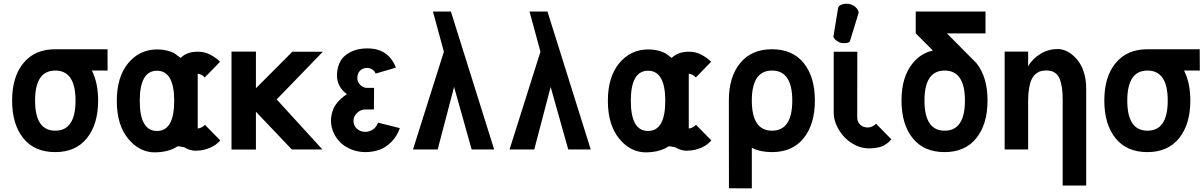

<svg xmlns="http://www.w3.org/2000/svg" viewBox="-20 -801 6455 1029"><path d="M44.9 -262.2C44.9 -176.3 65.4 -108.9 105.5 -59.6C145.5 -10.3 202.1 14.2 275.9 14.2C349.1 14.2 405.8 -10.7 445.8 -60.5C485.8 -110.4 505.9 -177.2 505.9 -262.2C505.9 -325.7 494.6 -379.4 472.2 -422.9H556.6L556.2 -537.1H275.9C202.6 -537.1 146 -512.2 105.5 -462.9C64.9 -413.6 44.9 -346.7 44.9 -262.2ZM168 -262.2C168 -369.1 204.1 -422.9 276.4 -422.9C348.6 -422.9 384.8 -369.1 384.8 -262.2C384.8 -154.3 348.6 -100.6 276.4 -100.6C204.1 -100.6 168 -154.3 168 -262.2Z M729 -260.7C729 -367.7 759.8 -421.9 821.3 -421.9C882.8 -421.9 913.6 -367.7 913.6 -260.7C913.6 -152.8 882.8 -99.1 821.3 -99.1C759.8 -99.1 729 -152.8 729 -260.7ZM1159.2 -469.7C1147.5 -482.9 1129.9 -495.6 1106.4 -508.3C1086.9 -518.6 1064.9 -523.9 1040.5 -523.9C1001 -523.9 970.2 -512.7 948.2 -490.7L913.6 -516.1C886.7 -529.3 856.4 -536.1 823.2 -536.1C759.3 -536.1 707 -511.2 666.5 -461.9C626 -412.6 606 -345.2 606 -260.7C606 -174.8 626 -107.9 666 -58.6C706.1 -9.3 754.4 15.6 809.6 15.6C849.1 15.6 883.8 8.3 913.6 -6.3L933.6 -17.6L967.3 -11.7C987.3 0.5 1007.8 6.8 1028.3 6.8C1032.2 6.8 1036.6 6.3 1040.5 5.9C1061 5.9 1083 0.5 1107.4 -9.8C1127.9 -18.6 1145.5 -31.2 1160.6 -48.3L1078.1 -132.3C1074.2 -127 1067.9 -122.1 1059.6 -118.2C1052.7 -114.7 1046.4 -112.8 1039.6 -112.3V-405.8C1045.9 -404.8 1052.2 -403.3 1058.6 -400.4C1066.9 -396.5 1073.2 -391.1 1077.1 -385.7Z M1351.6 -202.1 1543.9 0H1708L1462.9 -268.1L1710.4 -523.9H1546.9L1351.6 -328.1V-524.4H1220.7V0.5H1351.6Z M2123 -114.3 2006.3 -143.6C1999.5 -126.5 1990.2 -114.3 1977.5 -106.4C1964.8 -98.6 1952.1 -94.2 1938.5 -94.2C1919.9 -94.2 1904.8 -100.1 1892.6 -111.3C1880.4 -122.6 1874.5 -136.7 1874.5 -153.3C1874.5 -169.9 1881.3 -184.1 1894 -196.3C1906.7 -208.5 1921.9 -214.4 1938.5 -214.4H1983.9L1984.9 -330.1H1945.8C1932.1 -330.1 1920.4 -335.9 1910.2 -346.7C1899.9 -357.4 1895 -369.1 1895 -382.3C1895 -399.9 1900.4 -413.6 1910.2 -422.9C1919.9 -432.1 1932.1 -437 1947.3 -437C1958 -437 1967.8 -434.1 1976.1 -428.2C1984.4 -422.4 1989.7 -415 1993.2 -406.7L2101.6 -438.5C2075.2 -507.3 2024.4 -541.5 1949.2 -541.5C1927.7 -541.5 1906.7 -539.1 1888.2 -533.7C1869.6 -528.3 1852.5 -519.5 1836.9 -508.8C1821.3 -498 1808.6 -482.9 1799.8 -463.9C1791 -444.8 1786.1 -422.9 1786.1 -397.5C1786.1 -355.5 1804.2 -321.8 1839.4 -296.4C1827.6 -288.6 1817.4 -280.8 1808.6 -272.9C1799.8 -265.1 1791 -255.9 1782.2 -244.1C1773.4 -232.4 1766.6 -219.2 1761.7 -203.6C1756.8 -188 1753.9 -171.9 1753.9 -153.3C1753.9 -130.9 1758.8 -109.9 1768.1 -89.4C1777.3 -68.8 1790 -50.8 1806.2 -35.6C1822.3 -20.5 1841.8 -8.3 1864.7 0.5C1887.7 9.3 1912.1 14.2 1938 14.2C1965.3 14.2 1991.2 9.8 2014.2 1.5C2037.1 -6.8 2058.1 -21 2077.6 -40.5C2097.2 -60.1 2112.3 -85 2123 -114.3Z M2358.9 -523.9 2193.4 0H2325.7L2413.6 -335L2507.8 0H2628.4L2396.5 -739.3H2300.3Z M2876.5 -523.9 2710.9 0H2843.3L2931.2 -335L3025.4 0H3146L2914.1 -739.3H2817.9Z M3360.8 -260.7C3360.8 -367.7 3391.6 -421.9 3453.1 -421.9C3514.6 -421.9 3545.4 -367.7 3545.4 -260.7C3545.4 -152.8 3514.6 -99.1 3453.1 -99.1C3391.6 -99.1 3360.8 -152.8 3360.8 -260.7ZM3791 -469.7C3779.3 -482.9 3761.7 -495.6 3738.3 -508.3C3718.8 -518.6 3696.8 -523.9 3672.4 -523.9C3632.8 -523.9 3602.1 -512.7 3580.1 -490.7L3545.4 -516.1C3518.6 -529.3 3488.3 -536.1 3455.1 -536.1C3391.1 -536.1 3338.9 -511.2 3298.3 -461.9C3257.8 -412.6 3237.8 -345.2 3237.8 -260.7C3237.8 -174.8 3257.8 -107.9 3297.9 -58.6C3337.9 -9.3 3386.2 15.6 3441.4 15.6C3481 15.6 3515.6 8.3 3545.4 -6.3L3565.4 -17.6L3599.1 -11.7C3619.1 0.5 3639.6 6.8 3660.2 6.8C3664.1 6.8 3668.5 6.3 3672.4 5.9C3692.9 5.9 3714.8 0.5 3739.3 -9.8C3759.8 -18.6 3777.3 -31.2 3792.5 -48.3L3710 -132.3C3706.1 -127 3699.7 -122.1 3691.4 -118.2C3684.6 -114.7 3678.2 -112.8 3671.4 -112.3V-405.8C3677.7 -404.8 3684.1 -403.3 3690.4 -400.4C3698.7 -396.5 3705.1 -391.1 3709 -385.7Z M3886.2 -262.2 3886.7 208 4009.3 208.5V-8.8C4040 6.8 4076.2 14.2 4117.2 14.2C4190.4 14.2 4247.1 -10.7 4287.1 -60.5C4327.1 -110.4 4347.2 -177.2 4347.2 -262.2C4347.2 -347.2 4327.1 -414.1 4287.1 -463.4C4247.1 -512.7 4190.4 -537.1 4117.2 -537.1C4043.9 -537.1 3987.3 -512.2 3946.8 -462.9C3906.2 -413.6 3886.2 -346.7 3886.2 -262.2ZM4009.3 -262.2C4009.3 -369.1 4045.4 -422.9 4117.7 -422.9C4189.9 -422.9 4226.1 -369.1 4226.1 -262.2C4226.1 -154.3 4189.9 -100.6 4117.7 -100.6C4045.4 -100.6 4009.3 -154.3 4009.3 -262.2Z M4448.2 -523.9V-199.7C4448.2 -167 4457.5 -135.7 4475.6 -105.5C4493.7 -75.2 4516.6 -51.3 4545.9 -33.2C4575.2 -15.1 4605.5 -5.9 4636.2 -5.9C4663.1 -5.9 4685.5 -9.3 4704.1 -15.6C4722.7 -22 4740.2 -35.2 4757.3 -54.2L4674.8 -138.2C4670.9 -132.8 4664.6 -127.9 4656.2 -124C4647.9 -120.1 4639.2 -117.7 4630.9 -117.7C4614.7 -117.7 4601.1 -122.6 4590.3 -132.8C4579.6 -142.6 4574.2 -155.8 4574.2 -171.9V-199.7L4574.7 -523.9ZM4535.6 -582 4580.6 -728.5C4581.1 -730.5 4581.5 -731.9 4581.5 -733.9C4581.5 -737.3 4580.6 -741.2 4578.6 -745.1C4574.7 -753.4 4567.9 -761.2 4559.1 -767.6C4550.3 -773.9 4541.5 -777.8 4533.2 -779.3C4528.3 -780.3 4522.5 -780.8 4516.1 -780.8H4509.8C4501 -780.3 4493.7 -777.8 4487.3 -774.9C4478.5 -771 4473.1 -765.1 4471.7 -757.8L4446.8 -606.4C4446.3 -604 4447.3 -601.6 4448.2 -599.1C4451.2 -593.3 4456.1 -587.9 4464.8 -582C4473.6 -576.2 4481 -572.3 4486.8 -571.3C4492.7 -570.3 4500 -569.8 4508.3 -569.8C4516.6 -569.8 4522.9 -570.8 4527.8 -573.2C4531.7 -575.2 4534.7 -578.1 4535.6 -582Z M4811.5 -262.2C4811.5 -176.3 4832 -108.9 4872.1 -59.6C4912.1 -10.3 4968.8 14.2 5042.5 14.2C5115.7 14.2 5172.4 -10.7 5212.4 -60.5C5252.4 -110.4 5272.5 -177.2 5272.5 -262.2C5272.5 -347.2 5252.4 -414.1 5212.4 -463.4L5054.7 -622.1H5261.7V-739.3H4887.7V-622.1L4979.5 -530.3C4935.5 -520 4899.9 -497.1 4872.1 -462.9C4831.5 -413.6 4811.5 -346.7 4811.5 -262.2ZM4934.6 -262.2C4934.6 -369.1 4970.7 -422.9 5043 -422.9C5115.2 -422.9 5151.4 -369.1 5151.4 -262.2C5151.4 -154.3 5115.2 -100.6 5043 -100.6C4970.7 -100.6 4934.6 -154.3 4934.6 -262.2Z M5490.2 0V-261.7C5490.2 -287.6 5492.2 -310.5 5495.6 -330.1C5499 -349.6 5503.4 -364.7 5509.3 -376.5C5515.1 -388.2 5522 -397.5 5530.8 -404.8C5539.6 -412.1 5548.3 -417 5557.1 -419.4C5565.9 -421.9 5576.2 -423.3 5587.4 -423.3C5598.6 -423.3 5608.4 -421.9 5616.7 -419.4C5625 -417 5633.3 -412.1 5641.1 -405.3C5648.9 -398.4 5654.8 -388.7 5659.7 -377C5664.6 -365.2 5668.5 -349.6 5671.4 -330.6C5674.3 -311.5 5675.3 -288.6 5675.3 -262.2V-209.5V193.4H5801.3V-206.5V-326.2C5801.3 -359.4 5796.9 -389.6 5787.6 -417.5C5778.3 -445.3 5765.6 -467.3 5750.5 -484.4C5735.4 -501.5 5719.2 -515.1 5701.7 -524.4C5684.1 -533.7 5666 -538.1 5647.9 -538.1C5614.3 -538.1 5583.5 -529.3 5555.2 -511.7C5526.9 -494.1 5504.9 -472.2 5490.2 -445.3V-524.4H5364.3V0Z M5898.4 -262.2C5898.4 -176.3 5918.9 -108.9 5959 -59.6C5999 -10.3 6055.7 14.2 6129.4 14.2C6202.6 14.2 6259.3 -10.7 6299.3 -60.5C6339.4 -110.4 6359.4 -177.2 6359.4 -262.2C6359.4 -325.7 6348.1 -379.4 6325.7 -422.9H6410.2L6409.7 -537.1H6129.4C6056.2 -537.1 5999.5 -512.2 5959 -462.9C5918.5 -413.6 5898.4 -346.7 5898.4 -262.2ZM6021.5 -262.2C6021.5 -369.1 6057.6 -422.9 6129.9 -422.9C6202.1 -422.9 6238.3 -369.1 6238.3 -262.2C6238.3 -154.3 6202.1 -100.6 6129.9 -100.6C6057.6 -100.6 6021.5 -154.3 6021.5 -262.2Z"/></svg>

Font: Tuffy
Style: Bold
Weight: 700
Designer: Thatcher Ulrich, Karoly Barta, Michael Everson
Version: Version 001.270